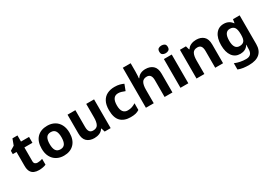

<svg xmlns="http://www.w3.org/2000/svg" viewBox="22 -1839 4429 3158"><g transform="rotate(-30 2237.0 -260.0)"><path d="M308.1 -108.9Q333 -108.9 356 -113.5Q378.9 -118.2 401.9 -126V-15.1Q377.9 -3.9 342.5 2.9Q307.1 9.8 265.1 9.8Q215.8 9.8 177.7 -6.3Q139.2 -22 116.5 -61Q93.8 -100.1 93.8 -170.9V-434.1H22.9V-497.1L105 -546.9L147.9 -662.1H243.2V-545.9H396V-434.1H243.2V-170.9Q243.2 -140.1 261 -124.5Q278.8 -108.9 308.1 -108.9Z M1007.3 -273.9Q1007.3 -138.2 936 -64.2Q864.7 9.8 741.7 9.8Q665.5 9.8 606 -23.4Q546.4 -56.6 512.5 -119.9Q478.5 -183.1 478.5 -273.9Q478.5 -410.2 549.6 -483.2Q620.6 -556.2 744.6 -556.2Q821.3 -556.2 880.4 -523.4Q939.5 -490.7 973.4 -427.2Q1007.3 -363.8 1007.3 -273.9ZM630.4 -273.9Q630.4 -192.9 657 -151.4Q683.6 -109.9 743.7 -109.9Q802.7 -109.9 829.1 -151.4Q855.5 -192.9 855.5 -273.9Q855.5 -355 829.1 -395.5Q802.7 -436 742.7 -436Q683.6 -436 657 -395.5Q630.4 -355 630.4 -273.9Z M1481.9 -289.1V-545.9H1630.9V0H1517.1L1497.1 -69.8H1488.8Q1462.9 -27.8 1417.5 -9Q1372.1 9.8 1320.8 9.8Q1232.9 9.8 1179.9 -37.6Q1127 -85 1127 -189.9V-545.9H1275.9V-227.1Q1275.9 -168 1296.9 -138.4Q1317.9 -108.9 1363.8 -108.9Q1432.1 -108.9 1457 -155.5Q1481.9 -202.1 1481.9 -289.1Z M2008.8 9.8Q1886.7 9.8 1820.3 -57.1Q1753.9 -124 1753.9 -270Q1753.9 -370.6 1788.1 -433.1Q1821.8 -496.1 1882.3 -526.1Q1942.9 -556.2 2022 -556.2Q2078.1 -556.2 2119.6 -545.2Q2161.1 -534.2 2191.9 -519L2147.9 -403.8Q2112.8 -418 2082.3 -427Q2051.8 -436 2022 -436Q1905.8 -436 1905.8 -271Q1905.8 -189 1936.3 -149.9Q1966.8 -110.8 2022 -110.8Q2068.8 -110.8 2105 -123.5Q2141.1 -136.2 2174.8 -158.2V-30.8Q2141.1 -8.8 2103.5 0.5Q2065.9 9.8 2008.8 9.8Z M2300.3 0V-759.8H2449.2V-605Q2449.2 -564 2446.8 -527.6Q2444.3 -491.2 2442.4 -476.1H2450.2Q2476.1 -518.1 2517.1 -537.1Q2558.1 -556.2 2608.4 -556.2Q2696.3 -556.2 2750.2 -508.5Q2804.2 -460.9 2804.2 -356V0H2655.3V-318.8Q2655.3 -437 2567.4 -437Q2500.5 -437 2474.9 -390.6Q2449.2 -344.2 2449.2 -256.8V0Z M3032.2 -759.8Q3064.9 -759.8 3089.1 -744.4Q3113.3 -729 3113.3 -687Q3113.3 -646 3089.1 -629.9Q3064.9 -613.8 3032.2 -613.8Q2998 -613.8 2974.6 -629.9Q2951.2 -646 2951.2 -687Q2951.2 -729 2974.6 -744.4Q2998 -759.8 3032.2 -759.8ZM2957 0V-545.9H3106V0Z M3571.8 -556.2Q3659.7 -556.2 3712.6 -508.5Q3765.6 -460.9 3765.6 -356V0H3616.7V-318.8Q3616.7 -377.9 3595.7 -407.5Q3574.7 -437 3528.8 -437Q3460.9 -437 3435.8 -390.6Q3410.6 -344.2 3410.6 -256.8V0H3261.7V-545.9H3375.5L3395.5 -476.1H3403.8Q3429.7 -518.1 3475.1 -537.1Q3520.5 -556.2 3571.8 -556.2Z M4095.7 -556.2Q4196.8 -556.2 4253.9 -476.1H4257.8L4269.5 -545.9H4395.5V1Q4395.5 118.2 4326.7 179.2Q4257.8 240.2 4122.6 240.2Q4064.9 240.2 4015.4 233.2Q3965.8 226.1 3918.9 208V88.9Q4019 130.9 4131.8 130.9Q4246.6 130.9 4246.6 6.8V-3.9Q4246.6 -20 4247.6 -38.6Q4248.5 -57.1 4251 -70.8H4246.6Q4218.8 -27.8 4179.7 -9Q4140.6 9.8 4091.8 9.8Q3994.6 9.8 3940.2 -64.7Q3885.7 -139.2 3885.7 -272Q3885.7 -405.8 3941.7 -481Q3997.6 -556.2 4095.7 -556.2ZM4142.6 -435.1Q4037.6 -435.1 4037.6 -270Q4037.6 -106.9 4144.5 -106.9Q4201.7 -106.9 4229.2 -139.4Q4256.8 -171.9 4256.8 -252.9V-271Q4256.8 -358.9 4229.7 -397Q4202.6 -435.1 4142.6 -435.1Z"/></g></svg>

Font: Nokora
Style: Bold
Weight: 700
Designer: Danh Hong
Version: Version 8.000; ttfautohint (v1.8.3)